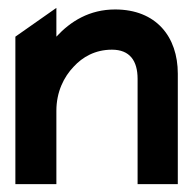

<svg xmlns="http://www.w3.org/2000/svg" viewBox="-20 -467 495 487"><path d="M19 0H123V-186C123 -234 142 -272 167 -298C189 -322 221 -341 264 -341C309 -341 329 -313 329 -267V0H431V-280C431 -374 376 -443 272 -443C207 -443 159 -413 123 -374V-447L19 -374Z"/></svg>

Font: Charger Sport
Style: Blk
Weight: 900
Designer: Jasper
Foundry: Cannot Into Space Fonts
Version: Version 1.1